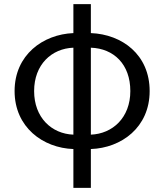

<svg xmlns="http://www.w3.org/2000/svg" viewBox="-20 -715 799 934"><path d="M422 -483C534 -479 614 -402 614 -272C614 -142 527 -64 422 -60ZM337 -60C231 -64 146 -143 146 -272C146 -401 231 -479 337 -483ZM422 -695H337V-554C189 -548 51 -448 51 -272C51 -96 189 5 337 10V199H422V10C570 5 708 -95 708 -272C708 -449 574 -548 422 -554Z"/></svg>

Font: Noto Sans Mono CJK JP Regular
Style: Regular
Weight: 400
Designer: Ryoko NISHIZUKA (kana & ideographs); Paul D. Hunt (Latin, Greek & Cyrillic); Wenlong ZHANG (bopomofo); Sandoll Communica
Foundry: Adobe Systems Incorporated
Version: Version 1.004;PS 1.004;hotconv 1.0.82;makeotf.lib2.5.63406